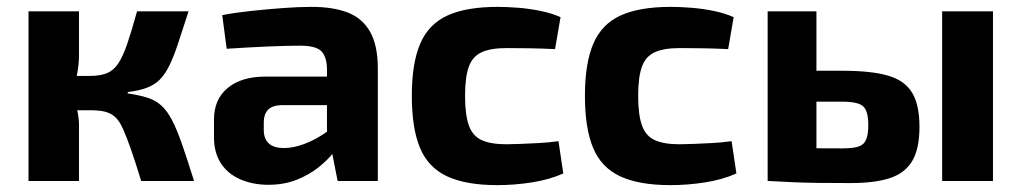

<svg xmlns="http://www.w3.org/2000/svg" viewBox="-20 -527 2974 559"><path d="M529 -494Q511 -438 498 -399Q485 -360 472.5 -335Q460 -310 445 -295Q430 -280 407.5 -271.5Q385 -263 352 -259V-255Q386 -250 409.5 -242.5Q433 -235 450 -219.5Q467 -204 481 -177Q495 -150 510 -107Q525 -64 545 0H391Q374 -56 361 -93Q348 -130 337.5 -153Q327 -176 314.5 -187Q302 -198 285 -202Q268 -206 244 -206L242 -306Q272 -306 291.5 -314Q311 -322 324.5 -342.5Q338 -363 350.5 -399.5Q363 -436 379 -494ZM210 -494V-367Q210 -340 204.5 -311.5Q199 -283 189 -259Q198 -236 204 -210Q210 -184 210 -163V0H63V-494ZM281 -306V-206H173V-306Z M887 -507Q950 -507 992.5 -490.5Q1035 -474 1057.5 -434.5Q1080 -395 1080 -327V0H963L942 -107L932 -122V-327Q931 -363 915 -378.5Q899 -394 853 -394Q814 -394 757 -391.5Q700 -389 640 -385L627 -483Q663 -490 709.5 -495Q756 -500 803 -503.5Q850 -507 887 -507ZM1019 -304 1018 -221H799Q772 -220 760 -207Q748 -194 748 -172V-148Q748 -123 762.5 -109.5Q777 -96 807 -96Q833 -96 863.5 -107Q894 -118 924 -138Q954 -158 978 -185V-121Q969 -106 951.5 -83.5Q934 -61 907 -39.5Q880 -18 843.5 -3.5Q807 11 761 11Q717 11 680.5 -4.5Q644 -20 623.5 -51Q603 -82 603 -128V-179Q603 -238 643 -271Q683 -304 753 -304Z M1429 -507Q1455 -507 1487.5 -504.5Q1520 -502 1552.5 -495.5Q1585 -489 1612 -477L1596 -384Q1555 -386 1519 -386.5Q1483 -387 1454 -387Q1409 -387 1382.5 -375Q1356 -363 1345 -333Q1334 -303 1334 -248Q1334 -193 1345 -162Q1356 -131 1382.5 -119Q1409 -107 1454 -107Q1470 -107 1495 -108Q1520 -109 1549 -110.5Q1578 -112 1606 -116L1620 -22Q1580 -4 1529 4Q1478 12 1428 12Q1337 12 1282 -13.5Q1227 -39 1203 -96Q1179 -153 1179 -248Q1179 -343 1203.5 -400Q1228 -457 1283 -482Q1338 -507 1429 -507Z M1933 -507Q1959 -507 1991.5 -504.5Q2024 -502 2056.5 -495.5Q2089 -489 2116 -477L2100 -384Q2059 -386 2023 -386.5Q1987 -387 1958 -387Q1913 -387 1886.5 -375Q1860 -363 1849 -333Q1838 -303 1838 -248Q1838 -193 1849 -162Q1860 -131 1886.5 -119Q1913 -107 1958 -107Q1974 -107 1999 -108Q2024 -109 2053 -110.5Q2082 -112 2110 -116L2124 -22Q2084 -4 2033 4Q1982 12 1932 12Q1841 12 1786 -13.5Q1731 -39 1707 -96Q1683 -153 1683 -248Q1683 -343 1707.5 -400Q1732 -457 1787 -482Q1842 -507 1933 -507Z M2432 -321Q2518 -321 2566.5 -306.5Q2615 -292 2636 -256.5Q2657 -221 2657 -158Q2657 -94 2636 -58.5Q2615 -23 2571 -8.5Q2527 6 2457 6Q2403 6 2363 5.5Q2323 5 2289 3.5Q2255 2 2219 0L2231 -98Q2250 -97 2304.5 -96Q2359 -95 2432 -95Q2462 -95 2478.5 -100Q2495 -105 2501.5 -120Q2508 -135 2508 -163Q2508 -203 2493.5 -217Q2479 -231 2432 -231H2230V-321ZM2357 -494V0H2215V-494ZM2871 -494V0H2723V-494Z"/></svg>

Font: Exo 2
Style: Bold
Weight: 700
Designer: Natanael Gama
Foundry: Natanael Gama
Version: Version 2.010